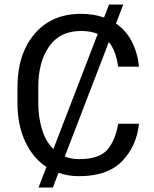

<svg xmlns="http://www.w3.org/2000/svg" viewBox="-20 -783 691 864"><path d="M335.9 9.8Q286.6 9.8 243.2 -5.4L217.8 61H153.3L189 -31.7Q127.9 -71.8 93.3 -146.2Q58.6 -220.7 58.6 -319.8V-390.6Q58.6 -540 135.5 -630.4Q212.4 -720.7 344.2 -720.7Q401.9 -720.7 448.2 -704.1L470.7 -762.7H534.7L502 -677.2Q547.4 -646 573.2 -595.9Q599.1 -545.9 605.5 -482.9H511.7Q501.5 -555.7 469.7 -593.8L271.5 -78.6Q300.8 -66.9 335.9 -66.9Q425.8 -66.9 462.6 -108.9Q499.5 -150.9 511.7 -226.1H605.5Q594.7 -125 529.3 -57.6Q463.9 9.8 335.9 9.8ZM152.3 -319.8Q152.3 -255.4 168.9 -200.9Q185.5 -146.5 220.2 -112.3L419.9 -630.4Q388.2 -643.6 344.2 -643.6Q250 -643.6 201.2 -574.2Q152.3 -504.9 152.3 -391.6Z"/></svg>

Font: LXGW WenKai Screen R
Style: Regular
Weight: 400
Designer: Fontworks Inc.
Version: Version 1.235;May 31, 2022